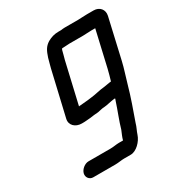

<svg xmlns="http://www.w3.org/2000/svg" viewBox="-168 -808 888 947"><g transform="rotate(-30 275.5 -335.0)"><path d="M270 -599C271 -602 272 -604 273 -606C276 -607 278 -607 281 -607C294 -607 306 -609 318 -609H395C413 -609 424 -611 445 -611H465L418 -407C413 -386 407 -365 401 -345C399 -344 396 -344 394 -344C381 -342 371 -340 357 -338C331 -336 307 -328 279 -325L256 -322C241 -321 227 -319 212 -318C209 -318 206 -318 203 -317L257 -550C261 -566 267 -585 270 -599ZM234 -59H108C87 -59 63 -40 58 -19C53 2 68 21 89 21H215C234 21 251 17 267 17H305C337 17 372 -18 383 -52C389 -71 398 -85 404 -107C424 -164 448 -229 465 -291C476 -331 489 -366 498 -406L550 -633C557 -665 536 -691 502 -691H464C444 -691 429 -689 413 -689H336C329 -689 321 -688 314 -687H301C275 -687 257 -681 237 -670C211 -654 202 -634 191 -601C187 -585 181 -566 177 -549L118 -296C110 -262 137 -237 173 -237C182 -237 191 -237 200 -238L224 -240L246 -243L270 -245C282 -247 297 -252 310 -252C319 -253 328 -254 335 -256C345 -259 359 -260 368 -262C371 -262 374 -262 377 -263C376 -258 375 -254 373 -250C359 -206 338 -156 326 -113C318 -93 312 -82 307 -63H284C267 -63 252 -59 234 -59Z"/></g></svg>

Font: Electronic
Style: ExBdIt
Weight: 800
Version: Version 1.011